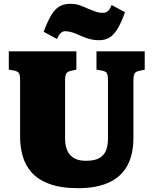

<svg xmlns="http://www.w3.org/2000/svg" viewBox="-20 -969 802 1003"><path d="M389 14Q296 14 236 -9Q176 -32 143.5 -70Q111 -108 98 -155.5Q85 -203 85 -252V-549Q85 -576 79 -586.5Q73 -597 51 -601L26 -605V-701H379V-605L350 -599Q332 -595 326 -584.5Q320 -574 320 -550V-245Q320 -211 330.5 -185Q341 -159 365 -144Q389 -129 429 -129Q476 -129 501 -144.5Q526 -160 535 -186Q544 -212 544 -243V-549Q544 -577 538 -587Q532 -597 509 -601L484 -605V-701H736V-605L708 -599Q689 -595 683 -585Q677 -575 677 -546V-251Q677 -161 644.5 -102.5Q612 -44 547.5 -15Q483 14 389 14ZM499 -759Q471 -759 447.5 -765.5Q424 -772 404 -781Q389 -788 375 -793.5Q361 -799 347 -802.5Q333 -806 319 -806Q309 -806 298 -797Q287 -788 278 -765L208 -803Q229 -859 248.5 -891Q268 -923 291.5 -936Q315 -949 347 -949Q376 -949 398 -941Q420 -933 439 -924Q459 -916 477.5 -909Q496 -902 518 -902Q533 -902 544 -911.5Q555 -921 563 -943L633 -905Q614 -852 595 -820Q576 -788 553 -773.5Q530 -759 499 -759Z"/></svg>

Font: Literata Black
Style: Regular
Weight: 900
Designer: Latin by Veronika Burian and Jose Scaglione. Greek by Irene Vlachou. Cyrillic by Vera Evstafieva.
Foundry: TypeTogether
Version: Version 3.103;gftools[0.9.29]